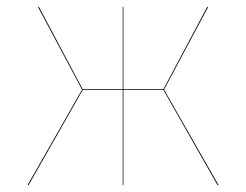

<svg xmlns="http://www.w3.org/2000/svg" viewBox="-20 -537 714 557"><path d="M456 -277 614 0H611L454 -276H338V0H336V-276H220L63 0H60L218 -277L90 -517H93L220 -278H336V-517H338V-278H454L581 -517H584Z"/></svg>

Font: FiraGO Two
Style: Regular
Weight: 100
Designer: bBox Type
Foundry: bBox Type GmbH
Version: Version 1.001